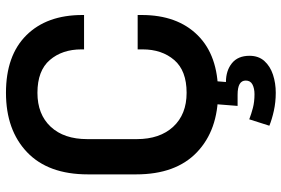

<svg xmlns="http://www.w3.org/2000/svg" viewBox="-174 -580 966 659"><g transform="rotate(-90 309.5 -251.0)"><path d="M40 -267V-433Q40 -569 116 -641.5Q192 -714 320 -714Q448 -714 517.5 -644Q587 -574 587 -452V-446H469V-455Q469 -521 432.5 -563.5Q396 -606 320 -606Q246 -606 203.5 -560.5Q161 -515 161 -435V-265Q161 -186 203.5 -140Q246 -94 320 -94Q396 -94 432.5 -136.5Q469 -179 469 -245V-262H587V-248Q587 -126 517.5 -56Q448 14 320 14Q192 14 116 -58.5Q40 -131 40 -267ZM207 190 229 121Q247 128 268 133.5Q289 139 315 139Q335 139 348.5 132Q362 125 362 109Q362 95 350 88Q338 81 313 81H275L283 -20H362L357 41Q396 41 421.5 61.5Q447 82 447 122Q447 153 429 173Q411 193 382 202.5Q353 212 320 212Q288 212 258.5 205.5Q229 199 207 190Z"/></g></svg>

Font: Space Grotesk Frontify SemiBold
Style: Regular
Weight: 600
Designer: Florian Karsten
Version: Version 2.000